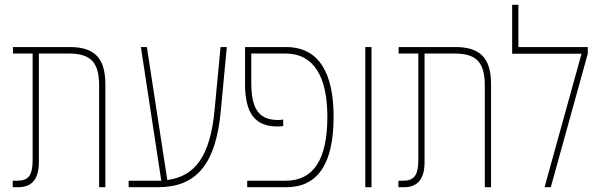

<svg xmlns="http://www.w3.org/2000/svg" viewBox="-20 -780 2502 800"><path d="M33 0H56C112 0 142 -33 142 -104V-557H265C353 -557 393 -526 393 -424V0H419V-429C419 -541 371 -584 270 -584H34V-557H116V-114C116 -50 99 -27 52 -27H33Z M516 0H638C795 0 879 -91 900 -318L925 -584H899L874 -321C856 -130 793 -45 677 -30L592 -584H567L652 -27C647 -27 641 -27 635 -27H516Z M1010 0H1173C1303 0 1370 -96 1370 -293C1370 -475 1310 -584 1171 -584H1001V-431C1001 -314 1038 -253 1136 -253C1147 -253 1154 -254 1160 -255V-282C1154 -281 1149 -280 1139 -280C1050 -280 1027 -338 1027 -439V-557H1169C1288 -557 1344 -460 1344 -293C1344 -115 1286 -27 1170 -27H1010Z M1502 0H1528V-584H1502Z M1640 0H1663C1719 0 1749 -33 1749 -104V-557H1872C1960 -557 2000 -526 2000 -424V0H2026V-429C2026 -541 1978 -584 1877 -584H1641V-557H1723V-114C1723 -50 1706 -27 1659 -27H1640Z M2140 -584V-760H2114V-556H2403L2249 0H2275L2429 -556V-584Z"/></svg>

Font: Noto Sans Hebrew Condensed Thin
Style: Regular
Weight: 100
Width: 3
Designer: Monotype Design Team
Foundry: Monotype Imaging Inc.
Version: Version 2.004